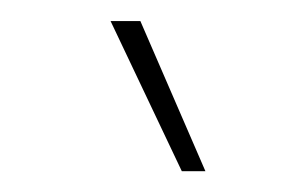

<svg xmlns="http://www.w3.org/2000/svg" viewBox="-20 -755 274 183"><path d="M153.3 -591.8 85.4 -734.9H113.8L175.8 -591.8Z"/></svg>

Font: Inter 28pt Thin
Style: Regular
Weight: 250
Designer: Rasmus Andersson
Foundry: rsms
Version: Version 4.001;git-66647c0bb